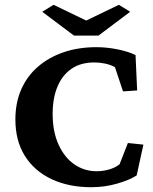

<svg xmlns="http://www.w3.org/2000/svg" viewBox="-20 -781 647 810"><path d="M365.2 8.8Q270.5 8.8 198.2 -24.9Q126 -58.6 85.4 -122.6Q44.9 -186.5 44.9 -277.3Q44.9 -347.7 69.8 -404.3Q94.7 -460.9 141.1 -500.5Q187.5 -540 249.5 -561Q311.5 -582 386.7 -582Q430.7 -582 476.1 -572.8Q521.5 -563.5 551.8 -548.8L558.6 -399.4L499 -395.5L464.8 -498Q446.3 -507.8 423.8 -512.7Q401.4 -517.6 377.9 -517.6Q321.3 -517.6 282.2 -491.2Q243.2 -464.8 222.7 -416Q202.1 -367.2 202.1 -300.8Q202.1 -225.6 227.1 -170.9Q252 -116.2 293.9 -87.4Q335.9 -58.6 387.7 -58.6Q414.1 -58.6 439.9 -65.9Q465.8 -73.2 484.4 -87.9L519.5 -177.7L585 -170.9L556.6 -41Q526.4 -21.5 474.1 -6.3Q421.9 8.8 365.2 8.8ZM158.2 -731.4 206.1 -760.7 376 -678.7H311.5L481.4 -760.7L529.3 -731.4L395.5 -630.9H292Z"/></svg>

Font: Crimson Pro
Style: Bold
Weight: 700
Designer: Jacques Le Bailly
Foundry: Baron von Fonthausen
Version: Version 1.003